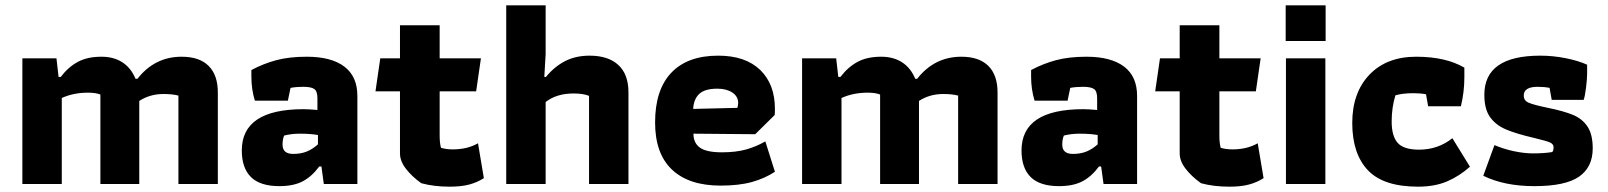

<svg xmlns="http://www.w3.org/2000/svg" viewBox="-20 -691 6037 721"><path d="M64 -472H192L200 -402H208Q236 -439 272 -458.5Q308 -478 361 -478Q407 -478 439.5 -457Q472 -436 489 -395H496Q561 -478 662 -478Q729 -478 763.5 -443.5Q798 -409 798 -344V0H650V-332Q628 -338 594 -338Q543 -338 503 -312V0H357V-336Q340 -343 310 -343Q256 -343 212 -323V0H64Z M888 -126Q888 -281 1120 -281Q1139 -281 1172 -278V-322Q1172 -348 1160.5 -356.5Q1149 -365 1119 -365Q1092 -365 1071 -361L1061 -313H937Q924 -356 924 -403V-428Q969 -452 1017.5 -465Q1066 -478 1132 -478Q1224 -478 1273 -441Q1322 -404 1322 -331V0H1196L1187 -66H1179Q1151 -28 1116.5 -10Q1082 8 1029 8Q957 8 922.5 -26Q888 -60 888 -126ZM1174 -149V-184Q1146 -189 1106 -189Q1075 -189 1047 -182Q1041 -168 1041 -148Q1041 -113 1081 -113Q1110 -113 1132 -122Q1154 -131 1174 -149Z M1562 -3Q1527 -28 1504.5 -57Q1482 -86 1482 -115V-348H1390L1408 -472H1482V-596H1631V-472H1786L1768 -348H1631V-181Q1631 -154 1636 -136Q1656 -130 1680 -130Q1735 -130 1775 -153L1797 -22Q1772 -6 1742 2Q1712 10 1669 10Q1609 10 1562 -3Z M1881 -671H2029V-488L2024 -402H2030Q2062 -441 2102 -461.5Q2142 -482 2194 -482Q2264 -482 2302 -447Q2340 -412 2340 -344V0H2192V-331Q2170 -340 2134 -340Q2070 -340 2029 -308V0H1881Z M2440 -231Q2440 -354 2501 -418Q2562 -482 2677 -482Q2779 -482 2834.5 -428.5Q2890 -375 2890 -282Q2890 -267 2889 -259L2816 -187L2584 -189Q2584 -154 2608.5 -136.5Q2633 -119 2691 -119Q2743 -119 2781 -129.5Q2819 -140 2854 -160L2890 -46Q2852 -21 2803.5 -7.5Q2755 6 2686 6Q2567 6 2503.5 -54Q2440 -114 2440 -231ZM2749 -286Q2752 -297 2752 -304Q2752 -329 2730 -343.5Q2708 -358 2674 -358Q2627 -358 2606 -338.5Q2585 -319 2583 -282Z M2992 -472H3120L3128 -402H3136Q3164 -439 3200 -458.5Q3236 -478 3289 -478Q3335 -478 3367.5 -457Q3400 -436 3417 -395H3424Q3489 -478 3590 -478Q3657 -478 3691.5 -443.5Q3726 -409 3726 -344V0H3578V-332Q3556 -338 3522 -338Q3471 -338 3431 -312V0H3285V-336Q3268 -343 3238 -343Q3184 -343 3140 -323V0H2992Z M3816 -126Q3816 -281 4048 -281Q4067 -281 4100 -278V-322Q4100 -348 4088.5 -356.5Q4077 -365 4047 -365Q4020 -365 3999 -361L3989 -313H3865Q3852 -356 3852 -403V-428Q3897 -452 3945.5 -465Q3994 -478 4060 -478Q4152 -478 4201 -441Q4250 -404 4250 -331V0H4124L4115 -66H4107Q4079 -28 4044.5 -10Q4010 8 3957 8Q3885 8 3850.5 -26Q3816 -60 3816 -126ZM4102 -149V-184Q4074 -189 4034 -189Q4003 -189 3975 -182Q3969 -168 3969 -148Q3969 -113 4009 -113Q4038 -113 4060 -122Q4082 -131 4102 -149Z M4490 -3Q4455 -28 4432.5 -57Q4410 -86 4410 -115V-348H4318L4336 -472H4410V-596H4559V-472H4714L4696 -348H4559V-181Q4559 -154 4564 -136Q4584 -130 4608 -130Q4663 -130 4703 -153L4725 -22Q4700 -6 4670 2Q4640 10 4597 10Q4537 10 4490 -3Z M4808 -671H4958V-537H4808ZM4809 -472H4957V0H4809Z M5058 -229Q5058 -343 5122.5 -410.5Q5187 -478 5298 -478Q5409 -478 5479 -437V-401Q5479 -346 5466 -292H5343L5335 -337Q5315 -341 5287 -341Q5247 -341 5220 -333Q5206 -287 5206 -235Q5206 -180 5228.5 -154.5Q5251 -129 5309 -129Q5380 -129 5434 -172L5500 -65Q5461 -30 5414.5 -10Q5368 10 5305 10Q5175 10 5116.5 -52Q5058 -114 5058 -229Z M5550 -31 5592 -146Q5628 -131 5666 -123Q5704 -115 5737 -115Q5779 -115 5809 -120Q5814 -126 5814 -138Q5814 -150 5800.5 -156Q5787 -162 5741 -173Q5672 -189 5634 -205.5Q5596 -222 5575 -252Q5554 -282 5554 -335Q5554 -482 5764 -482Q5812 -482 5859.5 -472.5Q5907 -463 5940 -448V-415Q5940 -395 5936 -362.5Q5932 -330 5927 -316H5807L5799 -361Q5779 -365 5754 -365Q5702 -365 5702 -332Q5702 -313 5721 -305Q5740 -297 5793 -286Q5852 -274 5887 -259.5Q5922 -245 5941.5 -215.5Q5961 -186 5961 -134Q5961 -63 5909.5 -27.5Q5858 8 5742 8Q5629 8 5550 -31Z"/></svg>

Font: Athiti
Style: Bold
Weight: 700
Designer: CadsonDemak Team
Foundry: CadsonDemak
Version: Version 1.033